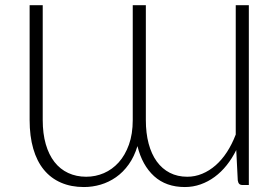

<svg xmlns="http://www.w3.org/2000/svg" viewBox="-20 -728 1103 755"><path d="M716.5 -33Q747 -33 775.2 -44.8Q803.5 -56.5 828 -78Q852.5 -99.5 872.5 -130.2Q892.5 -161 907 -199V-707.5H958.5V-0.5H934Q925 -0.5 920.8 -4.8Q916.5 -9 915 -18.5L909 -138Q893 -105.5 871.5 -78.5Q850 -51.5 824.2 -32.5Q798.5 -13.5 768.8 -3Q739 7.5 707 7.5Q633 7.5 586 -35.2Q539 -78 520.5 -153.5Q508 -112 486.2 -81.5Q464.5 -51 436.2 -31.2Q408 -11.5 375.8 -2Q343.5 7.5 310 7.5Q259.5 7.5 219.8 -9.8Q180 -27 152.5 -60.5Q125 -94 110.8 -143.2Q96.5 -192.5 96.5 -256V-707.5H148V-256Q148 -202.5 160 -161Q172 -119.5 194.2 -91Q216.5 -62.5 248.2 -47.8Q280 -33 319 -33Q355.5 -33 388.5 -47.2Q421.5 -61.5 446.8 -89.5Q472 -117.5 487 -159.2Q502 -201 502 -256V-707.5H553.5V-256Q553.5 -204.5 564.5 -163.2Q575.5 -122 596.5 -93Q617.5 -64 647.8 -48.5Q678 -33 716.5 -33Z"/></svg>

Font: Lato Light
Style: Regular
Weight: 300
Designer: Lukasz Dziedzic
Foundry: tyPoland Lukasz Dziedzic
Version: Version 2.007; 2014-02-27